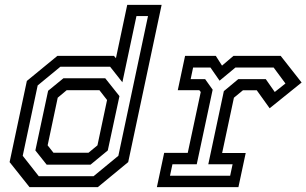

<svg xmlns="http://www.w3.org/2000/svg" viewBox="-20 -770 1261 790"><path d="M382.5 0H101.5L19.5 -103L90.5 -437L216 -540H449L457 -530.5L503.5 -750H645L507.5 -103ZM352.5 -92.5H172L125.5 -151L178 -396.5L241 -448H413L471.5 -374.5L423.5 -151ZM344 -141.5 381 -172 420.5 -358.5 389 -399H254.5L217.5 -368L176 -172L200 -141.5ZM365 -45 467 -129 589 -704H541.5L483.5 -431.5L433 -495.5H228.5L135 -418.5L73.5 -129L139.5 -45Z M625.5 0 655.5 -141H752.5L806 -391.5L800 -399H711.5L741.5 -540H868L893.5 -500L940.5 -540H1135L1221 -430.5L1089.5 -324.5L1036.5 -398.5H979.5L942.5 -368L894 -140.5H991L961 0ZM679.5 -47H927L937 -94H837L901 -395L960.5 -444.5H1073.5L1110.5 -391.5L1154.5 -426.5L1106 -492H948.5L883.5 -438L846 -492H774.5L764.5 -444.5H824L855 -401L789.5 -94H689.5Z"/></svg>

Font: Tourney Thin Medium
Style: Italic
Weight: 500
Italic angle: -12°
Version: Version 1.015